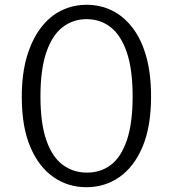

<svg xmlns="http://www.w3.org/2000/svg" viewBox="-20 -772 723 802"><path d="M342 -752Q399 -752 448 -728Q497 -704 534 -655.5Q571 -607 591 -535.5Q611 -464 611 -369Q611 -243 575.5 -159Q540 -75 479 -32.5Q418 10 341 10Q264 10 203 -32.5Q142 -75 106.5 -158.5Q71 -242 71 -367Q71 -463 92 -534.5Q113 -606 150 -655Q187 -704 236 -728Q285 -752 342 -752ZM343 -51Q401 -51 443.5 -83.5Q486 -116 510 -186.5Q534 -257 534 -369Q534 -483 509.5 -554Q485 -625 442 -658.5Q399 -692 342 -692Q285 -692 241.5 -658.5Q198 -625 173.5 -553.5Q149 -482 149 -369Q149 -257 173.5 -186.5Q198 -116 242 -83.5Q286 -51 343 -51Z"/></svg>

Font: Libre Franklin Thin Light
Style: Regular
Weight: 300
Version: Version 3.000